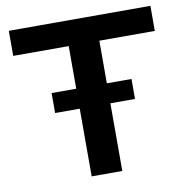

<svg xmlns="http://www.w3.org/2000/svg" viewBox="-79 -776 828 852"><g transform="rotate(-10 335.0 -350.0)"><path d="M155 -395H515V-305H155ZM266 -587H16V-700H654V-587H404V0H266Z"/></g></svg>

Font: Uncut Sans Variable
Style: Regular
Weight: 400
Designer: Kasper Nordkvist
Foundry: UNCUT.wtf
Version: Version 1.304;Glyphs 3.2 (3246)